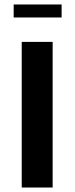

<svg xmlns="http://www.w3.org/2000/svg" viewBox="-20 -837 333 857"><path d="M41 -759V-817H255V-759ZM77 0V-650H215V0Z"/></svg>

Font: Arsenal
Style: Bold
Weight: 700
Designer: Andrij Shevchenko
Foundry: Stairsfor
Version: Version 2.001;PS 002.001;hotconv 1.0.88;makeotf.lib2.5.64775